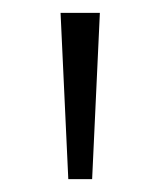

<svg xmlns="http://www.w3.org/2000/svg" viewBox="-20 -813 249 298"><path d="M86 -535 74 -793H135L123 -535Z"/></svg>

Font: Noto Sans Kannada SemiCondensed Light
Style: Regular
Weight: 300
Width: 4
Designer: Jelle Bosma - Monotype Design Team
Foundry: Monotype Imaging Inc.
Version: Version 2.005; ttfautohint (v1.8.4.7-5d5b)